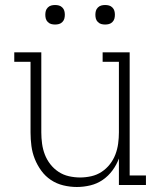

<svg xmlns="http://www.w3.org/2000/svg" viewBox="-20 -739 640 767"><path d="M287 8Q260 8 233 1.5Q206 -5 183.5 -20Q161 -35 145 -57Q129 -79 119 -104Q109 -129 105.5 -156Q102 -183 102 -210V-492H37V-530H145V-210Q145 -188 148 -165.5Q151 -143 159 -122Q167 -101 181 -83Q195 -65 214 -52.5Q233 -40 255.5 -35Q278 -30 300 -30Q322 -30 344.5 -35Q367 -40 386 -52.5Q405 -65 419 -83Q433 -101 441 -122Q449 -143 452 -165.5Q455 -188 455 -210V-492H390V-530H498V-38H563V0H455V-106Q446 -81 429.5 -58.5Q413 -36 390.5 -20.5Q368 -5 341 1.5Q314 8 287 8ZM400 -641Q392 -641 384.5 -643Q377 -645 371 -651Q365 -657 363 -664.5Q361 -672 361 -680Q361 -688 363 -695.5Q365 -703 371 -709Q377 -715 384.5 -717Q392 -719 400 -719Q408 -719 415.5 -717Q423 -715 429 -709Q435 -703 437 -695.5Q439 -688 439 -680Q439 -672 437 -664.5Q435 -657 429 -651Q423 -645 415.5 -643Q408 -641 400 -641ZM200 -641Q192 -641 184.5 -643Q177 -645 171 -651Q165 -657 163 -664.5Q161 -672 161 -680Q161 -688 163 -695.5Q165 -703 171 -709Q177 -715 184.5 -717Q192 -719 200 -719Q208 -719 215.5 -717Q223 -715 229 -709Q235 -703 237 -695.5Q239 -688 239 -680Q239 -672 237 -664.5Q235 -657 229 -651Q223 -645 215.5 -643Q208 -641 200 -641Z"/></svg>

Font: Iosevka Curly Slab XLtEx
Style: Regular
Weight: 200
Width: 7
Monospace: yes
Designer: Belleve Invis
Foundry: Belleve Invis
Version: Version 11.1.0; ttfautohint (v1.8.3)